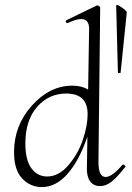

<svg xmlns="http://www.w3.org/2000/svg" viewBox="-20 -747 535 780"><path d="M452 -724Q453 -733 480 -713Q496 -701 495 -696L470 -452Q470 -450 465 -450Q460 -450 459 -452ZM477 -77Q480 -80 485.5 -76Q491 -72 489 -69Q457 -28 434 -9.5Q411 9 386 9Q360 9 346 -10.5Q332 -30 333 -65L335 -192Q303 -97 255.5 -42Q208 13 150 13Q103 13 70 -22Q37 -57 37 -129Q37 -237 109.5 -318Q182 -399 274 -399Q312 -399 338 -383L342 -627Q343 -660 322.5 -667.5Q302 -675 256 -654Q253 -652 250 -654.5Q247 -657 247 -660Q247 -663 250 -665L374 -725Q377 -726 382 -722.5Q387 -719 387 -717L380 -89Q380 -28 409 -28Q435 -28 477 -77ZM172 -30Q219 -30 258.5 -76.5Q298 -123 317 -180.5Q336 -238 336 -283Q336 -367 249 -367Q178 -367 130.5 -312.5Q83 -258 83 -164Q83 -97 107.5 -63.5Q132 -30 172 -30Z"/></svg>

Font: Cormorant Upright Light
Style: Regular
Weight: 300
Designer: Christian Thalmann (Catharsis Fonts)
Foundry: Catharsis Fonts
Version: Version 3.302;PS 003.302;hotconv 1.0.88;makeotf.lib2.5.64775